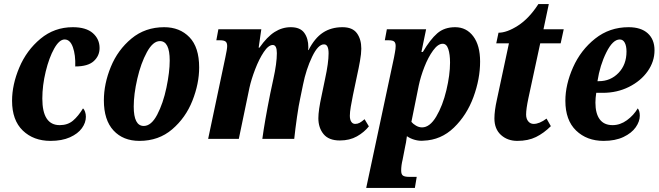

<svg xmlns="http://www.w3.org/2000/svg" viewBox="-20 -679 3221 939"><path d="M39 -186Q39 -265 74.5 -349Q110 -433 178 -489.5Q246 -546 336 -546Q401 -546 434 -517Q467 -488 467 -444Q467 -406 438.5 -380Q410 -354 348 -354Q350 -410 336.5 -448Q323 -486 296 -486Q270 -486 245 -441.5Q220 -397 203.5 -329Q187 -261 187 -197Q187 -67 272 -67Q311 -67 337 -89Q363 -111 386 -149Q392 -144 396 -132.5Q400 -121 400 -108Q400 -79 380.5 -52Q361 -25 322 -7.5Q283 10 227 10Q144 10 91.5 -40.5Q39 -91 39 -186Z M488 -188Q488 -269 522 -352Q556 -435 623 -490.5Q690 -546 783 -546Q859 -546 906.5 -497Q954 -448 954 -349Q954 -270 921 -186.5Q888 -103 822 -46.5Q756 10 662 10Q582 10 535 -41Q488 -92 488 -188ZM810 -383Q810 -478 762 -478Q728 -478 698.5 -424Q669 -370 651.5 -294Q634 -218 634 -158Q634 -63 683 -63Q720 -63 749 -118.5Q778 -174 794 -250.5Q810 -327 810 -383Z M1537 -101Q1537 -139 1553 -212L1570 -294Q1587 -372 1587 -418Q1587 -462 1565 -462Q1536 -463 1506.5 -401.5Q1477 -340 1462 -265L1448 -197Q1441 -166 1432.5 -107Q1424 -48 1419 0H1263Q1274 -83 1302 -223L1317 -293Q1334 -370 1334 -419Q1334 -459 1314 -459Q1293 -459 1270 -424.5Q1247 -390 1228 -340.5Q1209 -291 1200 -250L1148 0H998L1082 -398Q1091 -439 1091 -454Q1091 -470 1083 -476Q1075 -482 1057 -482H1038L1048 -536H1258L1245 -446H1249Q1286 -499 1323 -522.5Q1360 -546 1402 -546Q1448 -546 1468 -518.5Q1488 -491 1488 -448Q1488 -439 1487 -434H1489Q1519 -493 1559.5 -519.5Q1600 -546 1655 -546Q1704 -546 1725.5 -516.5Q1747 -487 1747 -441Q1747 -417 1740.5 -380.5Q1734 -344 1727 -313L1706 -213Q1700 -184 1695.5 -157Q1691 -130 1691 -113Q1691 -94 1698 -83.5Q1705 -73 1717 -73Q1729 -73 1739 -78.5Q1749 -84 1763 -96L1784 -61Q1761 -32 1725.5 -12Q1690 8 1642 8Q1588 8 1562.5 -23Q1537 -54 1537 -101Z M1907 -398Q1908 -405 1911.5 -422.5Q1915 -440 1915 -454Q1915 -470 1907.5 -476Q1900 -482 1881 -482H1862L1872 -536H2064L2041 -425H2048Q2084 -486 2118.5 -516Q2153 -546 2206 -546Q2261 -546 2294.5 -501.5Q2328 -457 2328 -378Q2328 -293 2295.5 -204.5Q2263 -116 2200 -55Q2137 6 2051 9Q2031 11 2009 5Q1987 -1 1970 -13Q1969 -9 1967.5 4.5Q1966 18 1962 35L1949 102Q1942 130 1942 155Q1942 174 1951 180Q1960 186 1982 186H2018L2009 240H1771ZM2181 -373Q2181 -413 2172.5 -439Q2164 -465 2145 -465Q2122 -465 2098 -432Q2074 -399 2055.5 -351.5Q2037 -304 2028 -261L1992 -83Q2000 -73 2014.5 -64.5Q2029 -56 2044 -56Q2082 -56 2113.5 -109Q2145 -162 2163 -237.5Q2181 -313 2181 -373Z M2398 -100Q2398 -137 2410 -191L2469 -467H2407L2418 -519Q2459 -519 2513 -553.5Q2567 -588 2613 -659H2664L2638 -536H2737L2722 -467H2622L2564 -198Q2553 -146 2553 -119Q2553 -98 2563.5 -85.5Q2574 -73 2590 -73Q2618 -73 2653 -99L2674 -62Q2640 -28 2601.5 -9Q2563 10 2510 10Q2462 10 2430 -19Q2398 -48 2398 -100Z M2745 -186Q2745 -265 2782.5 -349.5Q2820 -434 2890.5 -490Q2961 -546 3054 -546Q3115 -546 3148 -516Q3181 -486 3181 -433Q3181 -378 3147.5 -330.5Q3114 -283 3056 -254Q2998 -225 2928 -225H2896Q2892 -199 2892 -177Q2892 -124 2913 -95.5Q2934 -67 2976 -67Q3013 -67 3046 -91Q3079 -115 3099 -149Q3109 -137 3109 -113Q3109 -85 3089 -56.5Q3069 -28 3029 -9Q2989 10 2932 10Q2850 10 2797.5 -40.5Q2745 -91 2745 -186ZM2909 -282Q2966 -282 3005 -322.5Q3044 -363 3044 -427Q3044 -454 3035.5 -470Q3027 -486 3011 -486Q2977 -486 2945.5 -423Q2914 -360 2902 -282Z"/></svg>

Font: Noto Serif CondExtraBold
Style: Italic
Weight: 800
Width: 3
Italic angle: -12°
Designer: Monotype Design Team
Foundry: Monotype Imaging Inc.
Version: Version 1.001